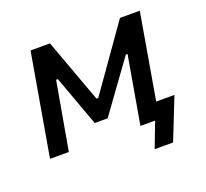

<svg xmlns="http://www.w3.org/2000/svg" viewBox="-114 -656 987 920"><g transform="rotate(-20 380.0 -196.0)"><path d="M38 0H134L195 -346H204L298 -88H364L550 -345H559L499 0H574L525 128H619L703 -84H610L685 -520H584L355 -195H346L227 -520H128Z"/></g></svg>

Font: Fixel Display Medium
Style: Italic
Weight: 500
Italic angle: -10°
Designer: AlfaBravo + MacPaw
Foundry: Kyrylo Tkachov, Marchela Mozhyna, Serhii Makarenko, Maria Weinstein, Zakhar Kryvoshyya
Version: Version 1.210;Glyphs 3.2 (3217)